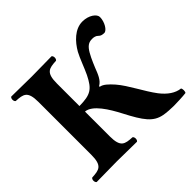

<svg xmlns="http://www.w3.org/2000/svg" viewBox="-160 -843 1031 1031"><g transform="rotate(-45 355.0 -328.0)"><path d="M706 1C712 -5 712 -27 706 -33C668 -37 632 -62 601 -102C556 -161 518 -244 473 -296C448 -324 426 -345 404 -348V-353C433 -369 445 -402 459 -438C473 -472 491 -514 509 -536C528 -559 546 -559 560 -559C569 -559 584 -556 592 -547C601 -537 614 -535 626 -535C645 -535 670 -575 670 -612C670 -635 634 -662 586 -662C528 -662 482 -613 454 -564C437 -533 417 -476 400 -441C364 -369 340 -353 254 -352V-523C254 -606 282 -610 337 -613C347 -619 347 -641 337 -647C297 -646 225 -645 185 -645C145 -645 71 -646 31 -647C21 -641 21 -619 31 -613C86 -610 114 -606 114 -523V-122C114 -39 86 -35 31 -32C21 -26 21 -4 31 2C71 1 145 0 185 0C225 0 297 1 337 2C347 -4 347 -26 337 -32C282 -35 254 -39 254 -122V-310C307 -306 356 -224 389 -161C444 -55 475 -12 538 0C558 4 593 6 613 6C633 6 685 4 706 1Z"/></g></svg>

Font: Libertinus Serif
Style: Bold
Weight: 700
Designer: Philipp H. Poll, Khaled Hosny
Foundry: Caleb Maclennan
Version: Version 7.050;RELEASE